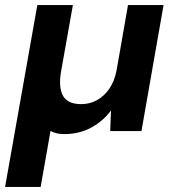

<svg xmlns="http://www.w3.org/2000/svg" viewBox="-37 -516 690 756"><path d="M-17 220 110 -496H250L203 -232Q193 -172 211 -139Q229 -106 283 -106Q317 -106 345.5 -122Q374 -138 394 -167.5Q414 -197 422 -239L467 -496H607L520 0H397L400 -81Q369 -39 322 -13.5Q275 12 216 12Q200 12 186.5 9Q173 6 162 -1L123 220Z"/></svg>

Font: DM Sans 11pt ExtraBold
Style: Italic
Weight: 800
Italic angle: -10°
Version: Version 4.004;gftools[0.9.30]